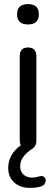

<svg xmlns="http://www.w3.org/2000/svg" viewBox="-20 -722 272 934"><path d="M63 -653Q63 -702 116 -702Q169 -702 169 -653Q169 -603 116 -603Q63 -603 63 -653ZM126 192Q78 192 49 165.5Q20 139 20 95Q20 29 81 -15Q76 -27 76 -39V-448Q76 -491 116 -491Q157 -491 157 -448V-39Q157 -9 135 3Q78 41 78 86Q78 113 94.5 127.5Q111 142 136 142Q153 142 171 136Q188 131 196.5 140.5Q205 150 201 164Q197 178 184 183Q162 192 126 192Z"/></svg>

Font: Nunito
Style: Regular
Weight: 400
Designer: Vernon Adams
Foundry: Vernon Adams
Version: Version 3.602